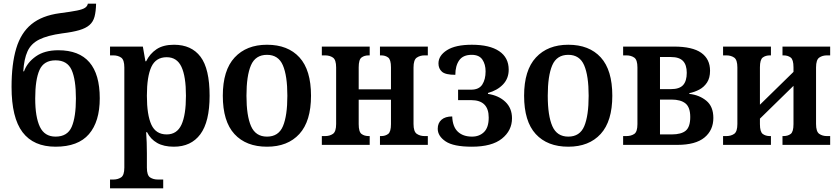

<svg xmlns="http://www.w3.org/2000/svg" viewBox="-20 -790 4571 1047"><path d="M283 10Q163 10 103 -69Q43 -148 43 -316Q43 -441 68.5 -526Q94 -611 151.5 -658Q209 -705 306 -718Q368 -726 400 -732.5Q432 -739 444.5 -748Q457 -757 459 -770H504Q503 -727 495.5 -699Q488 -671 468 -653.5Q448 -636 412 -625.5Q376 -615 319 -608Q239 -597 194 -574.5Q149 -552 130 -510Q111 -468 107 -401H111Q128 -449 175.5 -482.5Q223 -516 298 -516Q524 -516 524 -254Q524 -127 465 -58.5Q406 10 283 10ZM283 -45Q348 -45 371 -98.5Q394 -152 394 -253Q394 -356 370.5 -408.5Q347 -461 283 -461Q219 -461 195.5 -408.5Q172 -356 172 -253Q172 -152 197.5 -98.5Q223 -45 283 -45Z M580 237V189H598Q622 189 640 177.5Q658 166 658 124V-422Q658 -464 640.5 -476Q623 -488 598 -488H580V-536H759L773 -456H777Q797 -497 833.5 -521.5Q870 -546 929 -546Q1024 -546 1073.5 -480.5Q1123 -415 1123 -268Q1123 -126 1072.5 -58Q1022 10 928 10Q873 10 837 -10.5Q801 -31 782 -69H777Q779 -45 780 -12.5Q781 20 781 45V124Q781 166 798.5 177.5Q816 189 841 189H870V237ZM889 -57Q945 -57 969.5 -110Q994 -163 994 -268Q994 -373 969.5 -425.5Q945 -478 889 -478Q830 -478 805.5 -425.5Q781 -373 781 -268Q781 -163 805.5 -110Q830 -57 889 -57Z M1436 10Q1322 10 1258.5 -59Q1195 -128 1195 -268Q1195 -407 1259.5 -476.5Q1324 -546 1436 -546Q1550 -546 1613 -477Q1676 -408 1676 -268Q1676 -129 1612.5 -59.5Q1549 10 1436 10ZM1436 -45Q1499 -45 1523 -102Q1547 -159 1547 -268Q1547 -377 1522.5 -434Q1498 -491 1436 -491Q1373 -491 1348.5 -434Q1324 -377 1324 -268Q1324 -159 1349 -102Q1374 -45 1436 -45Z M1735 0V-48H1753Q1778 -48 1795.5 -60Q1813 -72 1813 -114V-422Q1813 -464 1795.5 -476Q1778 -488 1753 -488H1735V-536H1996V-488H1990Q1967 -488 1951.5 -476.5Q1936 -465 1936 -423V-303H2112V-423Q2112 -465 2096.5 -476.5Q2081 -488 2059 -488H2052V-536H2313V-488H2295Q2271 -488 2253 -476Q2235 -464 2235 -422V-114Q2235 -72 2253 -60Q2271 -48 2295 -48H2313V0H2052V-48H2059Q2081 -48 2096.5 -59.5Q2112 -71 2112 -113V-246H1936V-113Q1936 -71 1951.5 -59.5Q1967 -48 1990 -48H1996V0Z M2553 10Q2453 10 2410 -19Q2367 -48 2367 -88Q2367 -119 2387.5 -137Q2408 -155 2446 -155Q2448 -99 2476.5 -72Q2505 -45 2554 -45Q2594 -45 2619.5 -70Q2645 -95 2645 -149Q2645 -244 2549 -244H2478V-301H2549Q2592 -301 2610 -329Q2628 -357 2628 -401Q2628 -439 2610.5 -465Q2593 -491 2552 -491Q2505 -491 2484 -461Q2463 -431 2463 -382Q2409 -382 2390 -399Q2371 -416 2371 -444Q2371 -487 2417.5 -516.5Q2464 -546 2553 -546Q2650 -546 2702 -511Q2754 -476 2754 -410Q2754 -362 2723 -329.5Q2692 -297 2641 -283V-278Q2700 -269 2736 -234.5Q2772 -200 2772 -145Q2772 -78 2717 -34Q2662 10 2553 10Z M3079 10Q2965 10 2901.5 -59Q2838 -128 2838 -268Q2838 -407 2902.5 -476.5Q2967 -546 3079 -546Q3193 -546 3256 -477Q3319 -408 3319 -268Q3319 -129 3255.5 -59.5Q3192 10 3079 10ZM3079 -45Q3142 -45 3166 -102Q3190 -159 3190 -268Q3190 -377 3165.5 -434Q3141 -491 3079 -491Q3016 -491 2991.5 -434Q2967 -377 2967 -268Q2967 -159 2992 -102Q3017 -45 3079 -45Z M3378 0V-48H3396Q3421 -48 3438.5 -59.5Q3456 -71 3456 -113V-422Q3456 -464 3438.5 -476Q3421 -488 3396 -488H3378V-536H3655Q3756 -536 3804 -502Q3852 -468 3852 -404Q3852 -365 3835.5 -340Q3819 -315 3793.5 -301.5Q3768 -288 3739 -282V-278Q3794 -272 3832 -240.5Q3870 -209 3870 -147Q3870 -80 3821.5 -40Q3773 0 3674 0ZM3579 -304H3639Q3685 -304 3705 -326Q3725 -348 3725 -393Q3725 -436 3704.5 -457.5Q3684 -479 3639 -479H3579ZM3579 -57H3643Q3695 -57 3719.5 -77.5Q3744 -98 3744 -152Q3744 -205 3718 -226Q3692 -247 3642 -247H3579Z M3923 0V-48H3941Q3966 -48 3983.5 -60Q4001 -72 4001 -114V-422Q4001 -464 3983.5 -476Q3966 -488 3941 -488H3923V-536H4184V-488H4178Q4155 -488 4139.5 -476.5Q4124 -465 4124 -423V-219L4307 -398V-423Q4307 -465 4291.5 -476.5Q4276 -488 4253 -488H4247V-536H4507V-488H4489Q4465 -488 4447.5 -476Q4430 -464 4430 -422V-114Q4430 -72 4447.5 -60Q4465 -48 4489 -48H4507V0H4247V-48H4253Q4276 -48 4291.5 -59.5Q4307 -71 4307 -113V-322L4124 -143V-113Q4124 -71 4139.5 -59.5Q4155 -48 4178 -48H4184V0Z"/></svg>

Font: Noto Serif SemiCondensed SemiBold
Style: Regular
Weight: 600
Width: 4
Designer: Monotype Design Team
Foundry: Monotype Imaging Inc.
Version: Version 2.013; ttfautohint (v1.8.4.7-5d5b)